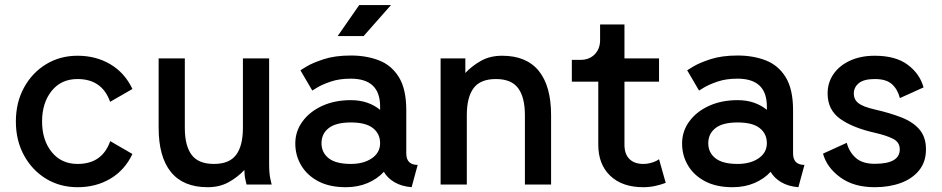

<svg xmlns="http://www.w3.org/2000/svg" viewBox="-20 -743 3792 773"><path d="M149.4 -253.9Q149.4 -179.2 188 -131.1Q226.6 -83 292.5 -83Q391.6 -83 423.8 -174.8L513.2 -123Q482.4 -58.1 424.6 -23.7Q366.7 10.7 292.5 10.7Q221.7 10.7 165.5 -23.4Q109.4 -57.6 76.7 -117.4Q43.9 -177.2 43.9 -253.9Q43.9 -330.6 76.7 -390.4Q109.4 -450.2 165.5 -484.4Q221.7 -518.6 292 -518.6Q366.7 -518.6 424.6 -484.1Q482.4 -449.7 513.2 -384.8L423.3 -333Q391.1 -424.8 292 -424.8Q226.1 -424.8 187.7 -376.7Q149.4 -328.6 149.4 -253.9Z M724.1 -507.8V-228.5Q724.1 -156.2 751.5 -119.6Q778.8 -83 841.3 -83Q903.3 -83 930.7 -119.6Q958 -156.2 958 -228.5V-507.8H1063.5V-82Q1063.5 -44.9 1068.6 -22.5Q1073.7 0 1073.7 0H972.7Q972.7 0 968.3 -18.3Q963.9 -36.6 963.9 -58.6Q936.5 -29.3 900.1 -9.3Q863.8 10.7 815.9 10.7Q717.8 10.7 668.2 -50.3Q618.7 -111.3 618.7 -228.5V-507.8Z M1372.1 10.7Q1307.1 10.7 1262 -12.9Q1216.8 -36.6 1192.9 -76.7Q1168.9 -116.7 1168.9 -165.5Q1168.9 -214.4 1197.8 -253.9Q1226.6 -293.5 1277.1 -316.7Q1327.6 -339.8 1392.6 -339.8Q1428.7 -339.8 1458.3 -329.6Q1487.8 -319.3 1510.3 -300.8V-314.5Q1510.3 -426.3 1392.1 -426.3Q1345.7 -426.3 1311 -414.3Q1276.4 -402.3 1256.8 -390.4Q1237.3 -378.4 1237.3 -378.4L1189.5 -460Q1189.5 -460 1213.6 -474.9Q1237.8 -489.7 1283.2 -504.6Q1328.6 -519.5 1392.6 -519.5Q1455.1 -519.5 1505.6 -500Q1556.2 -480.5 1585.9 -432.4Q1615.7 -384.3 1615.7 -298.8V-125.5Q1615.7 -79.1 1661.6 -79.1L1637.2 10.7Q1596.7 7.3 1568.4 -9.3Q1540 -25.9 1525.4 -51.3Q1499.5 -22.9 1460.2 -6.1Q1420.9 10.7 1372.1 10.7ZM1510.3 -166.5Q1510.3 -204.6 1481.4 -227.3Q1452.6 -250 1392.6 -250Q1332.5 -250 1303.5 -227.3Q1274.4 -204.6 1274.4 -166.5Q1274.4 -128.4 1303.5 -105.7Q1332.5 -83 1392.6 -83Q1443.8 -83 1477.1 -105.7Q1510.3 -128.4 1510.3 -166.5ZM1443.8 -597.7H1339.4L1426.3 -722.7H1554.2Z M2093.3 0V-279.3Q2093.3 -351.6 2065.9 -388.2Q2038.6 -424.8 1976.6 -424.8Q1914.1 -424.8 1886.7 -388.2Q1859.4 -351.6 1859.4 -279.3V0H1753.9V-507.8H1853.5V-449.2Q1880.9 -478.5 1917.2 -498.5Q1953.6 -518.6 2001.5 -518.6Q2099.6 -518.6 2149.2 -457.5Q2198.7 -396.5 2198.7 -279.3V0Z M2317.4 -502Q2352.5 -502 2374.3 -524.2Q2396 -546.4 2396 -581.5V-644.5H2494.1V-507.8H2633.3V-414.1H2494.1V-160.2Q2494.1 -123 2513.9 -103Q2533.7 -83 2570.3 -83Q2587.4 -83 2605.5 -88.6Q2623.5 -94.2 2633.3 -102.1L2660.2 -6.8Q2642.6 0 2618.9 5.4Q2595.2 10.7 2569.8 10.7Q2484.9 10.7 2436.8 -35.4Q2388.7 -81.5 2388.7 -160.2V-414.1H2282.2V-502Z M2929.2 10.7Q2864.3 10.7 2819.1 -12.9Q2773.9 -36.6 2750 -76.7Q2726.1 -116.7 2726.1 -165.5Q2726.1 -214.4 2754.9 -253.9Q2783.7 -293.5 2834.2 -316.7Q2884.8 -339.8 2949.7 -339.8Q2985.8 -339.8 3015.4 -329.6Q3044.9 -319.3 3067.4 -300.8V-314.5Q3067.4 -426.3 2949.2 -426.3Q2902.8 -426.3 2868.2 -414.3Q2833.5 -402.3 2814 -390.4Q2794.4 -378.4 2794.4 -378.4L2746.6 -460Q2746.6 -460 2770.8 -474.9Q2794.9 -489.7 2840.3 -504.6Q2885.7 -519.5 2949.7 -519.5Q3012.2 -519.5 3062.7 -500Q3113.3 -480.5 3143.1 -432.4Q3172.9 -384.3 3172.9 -298.8V-125.5Q3172.9 -79.1 3218.8 -79.1L3194.3 10.7Q3153.8 7.3 3125.5 -9.3Q3097.2 -25.9 3082.5 -51.3Q3056.6 -22.9 3017.3 -6.1Q2978 10.7 2929.2 10.7ZM3067.4 -166.5Q3067.4 -204.6 3038.6 -227.3Q3009.8 -250 2949.7 -250Q2889.6 -250 2860.6 -227.3Q2831.5 -204.6 2831.5 -166.5Q2831.5 -128.4 2860.6 -105.7Q2889.6 -83 2949.7 -83Q3001 -83 3034.2 -105.7Q3067.4 -128.4 3067.4 -166.5Z M3502 -518.6Q3586.4 -518.6 3635 -481.9Q3683.6 -445.3 3698.2 -391.1L3603 -348.1Q3593.8 -383.8 3570.8 -404.3Q3547.9 -424.8 3502 -424.8Q3458 -424.8 3437.7 -408.2Q3417.5 -391.6 3417.5 -366.7Q3417.5 -341.8 3436.3 -327.4Q3455.1 -313 3502 -302.2Q3562 -288.6 3608.6 -270.5Q3655.3 -252.4 3681.6 -221.9Q3708 -191.4 3708 -141.6Q3708 -91.8 3680.9 -57.9Q3653.8 -23.9 3607.2 -6.6Q3560.5 10.7 3502 10.7Q3417 10.7 3362.8 -29.1Q3308.6 -68.8 3293.5 -124.5L3389.2 -168Q3398.4 -131.8 3425 -107.7Q3451.7 -83.5 3502 -83.5Q3602.5 -83.5 3602.5 -141.6Q3602.5 -170.4 3575.7 -184.1Q3548.8 -197.8 3502 -208.5Q3413.1 -228.5 3362.5 -264.6Q3312 -300.8 3312 -366.7Q3312 -410.6 3335.9 -445.1Q3359.9 -479.5 3402.6 -499Q3445.3 -518.6 3502 -518.6Z"/></svg>

Font: Giphurs Medium
Style: Regular
Weight: 500
Version: Version 0.920; ttfautohint (v1.8.4.7-5d5b)